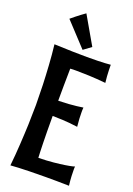

<svg xmlns="http://www.w3.org/2000/svg" viewBox="-175 -995 748 1076"><g transform="rotate(20 198.5 -457.0)"><path d="M382.8 11.2Q343.3 10.3 309.3 10Q275.4 9.8 245.1 9.8Q186 9.8 146.2 11Q106.4 12.2 81.5 13.2Q52.2 14.6 35.2 16.1Q38.6 -16.6 41.3 -49.8Q43.9 -83 45.9 -115.2Q47.9 -147.5 49.3 -177.2Q50.8 -207 51.8 -233.4Q53.7 -294.9 54.2 -351.1Q53.7 -409.7 51.8 -471.2Q50.8 -497.6 49.3 -526.6Q47.9 -555.7 45.9 -585.9Q43.9 -616.2 41.3 -646.7Q38.6 -677.2 35.2 -706.1Q96.2 -703.6 144.3 -702.4Q192.4 -701.2 230 -701.2Q267.1 -701.2 293.9 -701.9Q320.8 -702.6 337.9 -703.6Q357.9 -704.6 371.1 -706.1Q371.1 -706.5 371.1 -697.3Q371.1 -688 371.6 -672.9Q372.1 -657.7 373.3 -638.7Q374.5 -619.6 377 -600.1Q320.3 -605.5 277.8 -607.2Q235.4 -608.9 205.1 -608.9Q192.4 -608.9 182.9 -608.9Q173.3 -608.9 165 -607.9Q164.1 -553.7 163.6 -506.1Q163.1 -458.5 163.1 -416Q197.3 -417 224.1 -418.7Q251 -420.4 270 -422.9Q292 -425.3 309.1 -428.2Q308.6 -424.8 308.6 -420.4Q308.1 -416.5 308.1 -411.1Q308.1 -405.8 308.1 -398.9Q308.1 -383.3 309.1 -361.6Q310.1 -339.8 313 -314.9Q260.3 -321.8 222.2 -323.5Q184.1 -325.2 163.1 -325.2Q163.1 -274.4 163.6 -234.6Q164.1 -194.8 164.8 -164.6Q165.5 -134.3 166.3 -112.8Q167 -91.3 168 -77.1Q217.8 -78.1 256.8 -82Q295.9 -85.9 322.8 -90.1Q349.6 -94.2 363.8 -97.7Q377.9 -101.1 377.9 -102.1Q377.4 -99.6 377.4 -96.7Q377 -94.2 377 -90.3Q377 -86.4 377 -81.1Q377 -67.4 377.9 -44.4Q378.9 -21.5 382.8 11.2ZM239.7 -764.2 193.8 -730.5 64.9 -869.1Q78.1 -880.4 91.8 -891.1Q103.5 -900.4 117.4 -910.9Q131.3 -921.4 144 -930.2Z"/></g></svg>

Font: Rum Raisin
Style: Regular
Weight: 400
Designer: Astigmatic (AOETI)
Foundry: Astigmatic (AOETI)
Version: Version 1.000